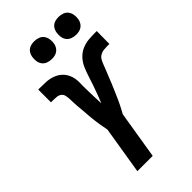

<svg xmlns="http://www.w3.org/2000/svg" viewBox="-288 -1037 1116 1116"><g transform="rotate(-45 270.0 -479.0)"><path d="M131 0 179 -294Q177 -308 174 -321.5Q171 -335 169 -349Q167 -363 165 -377Q163 -391 161.5 -405.5Q160 -420 159 -434Q158 -448 157 -462.5Q156 -477 154.5 -491Q153 -505 152 -519.5Q151 -534 150.5 -548Q150 -562 149.5 -576.5Q149 -591 145.5 -605Q142 -619 131 -627Q120 -635 105.5 -636.5Q91 -638 76 -638H59V-743H66Q95 -743 123.5 -741.5Q152 -740 178 -730Q204 -720 223 -700.5Q242 -681 250.5 -654.5Q259 -628 258 -599Q257 -570 258 -541.5Q259 -513 259.5 -484.5Q260 -456 262 -427Q273 -454 283 -481Q293 -508 302.5 -535.5Q312 -563 320.5 -590Q329 -617 340.5 -644Q352 -671 372.5 -693.5Q393 -716 420.5 -727.5Q448 -739 476 -741Q504 -743 532 -743H540L539 -638H522Q507 -638 492.5 -636.5Q478 -635 464 -627Q450 -619 442.5 -605Q435 -591 429.5 -576.5Q424 -562 418.5 -548Q413 -534 407 -519.5Q401 -505 395.5 -491Q390 -477 384 -462.5Q378 -448 372 -434Q366 -420 359.5 -405.5Q353 -391 347 -377Q341 -363 334 -349Q327 -335 320 -321.5Q313 -308 305 -294L257 0ZM441 -812Q424 -812 407.5 -818Q391 -824 381 -837Q371 -850 368.5 -867.5Q366 -885 369 -903Q371 -915 377 -926.5Q383 -938 393.5 -945.5Q404 -953 416.5 -955.5Q429 -958 441 -958Q458 -958 474.5 -952Q491 -946 500.5 -933Q510 -920 513 -902.5Q516 -885 513 -867Q511 -855 504.5 -843.5Q498 -832 487.5 -824.5Q477 -817 465 -814.5Q453 -812 441 -812ZM241 -812Q224 -812 207.5 -818Q191 -824 181 -837Q171 -850 168.5 -867.5Q166 -885 169 -903Q171 -915 177 -926.5Q183 -938 193.5 -945.5Q204 -953 216.5 -955.5Q229 -958 241 -958Q258 -958 274.5 -952Q291 -946 300.5 -933Q310 -920 313 -902.5Q316 -885 313 -867Q311 -855 304.5 -843.5Q298 -832 287.5 -824.5Q277 -817 265 -814.5Q253 -812 241 -812Z"/></g></svg>

Font: Iosevka Term Curly Extrabold
Style: Italic
Weight: 800
Italic angle: -9°
Designer: Belleve Invis
Foundry: Belleve Invis
Version: Version 32.3.0